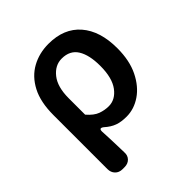

<svg xmlns="http://www.w3.org/2000/svg" viewBox="-208 -708 1048 1048"><g transform="rotate(-45 316.0 -184.0)"><path d="M136 201Q110 201 94 184.5Q78 168 78 142V-274Q78 -375 112 -440Q146 -505 204 -537Q262 -569 334 -569Q453 -569 518 -494Q583 -419 583 -286Q583 -191 550 -124Q517 -57 465 -21.5Q413 14 354 14Q314 14 284.5 3.5Q255 -7 225 -34Q202 -51 202 -24Q204 15 205 39.5Q206 64 206.5 86Q207 108 208 142Q210 168 194 184.5Q178 201 152 201ZM326 -95Q377 -95 413 -143Q449 -191 449 -284Q449 -368 420 -414.5Q391 -461 328 -461Q276 -461 239 -414.5Q202 -368 202 -281V-154Q234 -117 264.5 -106Q295 -95 326 -95Z"/></g></svg>

Font: Chiron GoRound TC SB
Style: Regular
Weight: 500
Designer: Ryoko NISHIZUKA 西塚涼子 (kana, bopomofo & ideographs); Paul D. Hunt (Latin, Greek & Cyrillic); Sandoll Communications 산돌커뮤니
Foundry: Adobe
Version: Version 1.000;hotconv 1.1.1;makeotfexe 2.6.0